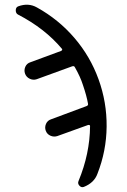

<svg xmlns="http://www.w3.org/2000/svg" viewBox="-20 -558 540 815"><path d="M56.6 -496.1Q46.9 -501 46.9 -514.2Q46.9 -527.3 57.6 -531.2Q100.6 -546.9 136.7 -526.4Q228.5 -475.6 295.9 -397Q363.3 -318.4 398.4 -221.2Q433.6 -124 432.6 -20.5Q431.6 83 393.6 179.7Q379.9 217.8 335.9 235.4Q325.2 239.3 316.9 230Q308.6 220.7 313.5 210Q361.3 94.7 362.3 -22.5Q362.3 -29.3 353.5 -27.3L223.6 19.5Q209 24.4 194.3 18.1Q179.7 11.7 174.3 -2.9Q168.9 -17.6 175.3 -32.2Q181.6 -46.9 197.3 -51.8L346.7 -107.4Q355.5 -110.4 353.5 -118.2Q347.7 -151.4 332 -197.3Q321.3 -231.4 297.9 -272.5Q294.9 -279.3 286.1 -276.4L135.7 -221.7Q121.1 -216.8 106.4 -223.6Q91.8 -230.5 86.4 -245.1Q81.1 -259.8 87.4 -274.4Q93.8 -289.1 109.4 -293.9L239.3 -341.8Q242.2 -342.8 243.7 -346.2Q245.1 -349.6 242.2 -351.6Q169.9 -437.5 56.6 -496.1Z"/></svg>

Font: Rounded Mgen+ 1mn regular
Style: Regular
Weight: 400
Designer: [Source Han Sans]
Ryoko NISHIZUKA  (kana & ideographs); Paul D. Hunt (Latin, Greek & Cyrillic); Wenlong ZHANG  (bopomofo
Version: Version 1.059.20150602